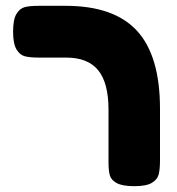

<svg xmlns="http://www.w3.org/2000/svg" viewBox="-20 -640 610 660"><path d="M353 -83V-263Q353 -355 317.5 -398.5Q282 -442 208 -442H115Q83 -442 65.5 -446.5Q48 -451 36.5 -470.5Q25 -490 25 -531Q25 -573 36.5 -592Q48 -611 65 -615.5Q82 -620 114 -620H205Q372 -620 451 -534Q530 -448 530 -266V-90Q530 -58 525.5 -40.5Q521 -23 502 -11.5Q483 0 442 0Q401 0 381.5 -10.5Q362 -21 357.5 -37.5Q353 -54 353 -83Z"/></svg>

Font: Fredoka One
Style: Regular
Weight: 400
Designer: Milena B. Brandão, Ben Nathan
Version: Version 2.000; ttfautohint (v1.5.33-1714) -l 8 -r 50 -G 200 